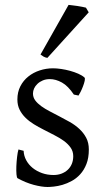

<svg xmlns="http://www.w3.org/2000/svg" viewBox="-20 -747 426 782"><path d="M341.8 -138.2Q341.8 -103.5 332 -78.9Q322.3 -54.2 306.6 -37.1Q291 -20 272 -9.8Q252.9 0.5 234.4 5.9Q215.8 11.2 199.5 12.9Q183.1 14.6 173.8 14.6Q150.4 14.6 117.4 5.9Q84.5 -2.9 51.8 -21Q48.3 -22.5 47.1 -36.9Q45.9 -51.3 46.6 -70.1Q47.4 -88.9 49.6 -107.9Q51.8 -127 55.2 -138.2L76.2 -132.8Q77.1 -112.3 86.9 -94.2Q96.7 -76.2 113 -63Q129.4 -49.8 151.1 -42Q172.9 -34.2 198.2 -34.2Q215.8 -34.2 230.5 -39.8Q245.1 -45.4 255.9 -55.4Q266.6 -65.4 272.5 -79.6Q278.3 -93.8 278.3 -110.8Q278.3 -130.4 267.8 -145.5Q257.3 -160.6 240.2 -173.1Q223.1 -185.5 201.4 -196.5Q179.7 -207.5 157.2 -219.2Q136.7 -229.5 117.7 -241.2Q98.6 -252.9 83.7 -267.6Q68.8 -282.2 59.8 -300.3Q50.8 -318.4 50.8 -341.8Q50.8 -372.1 63 -395.8Q75.2 -419.4 95.5 -435.5Q115.7 -451.7 141.8 -460.2Q168 -468.8 195.8 -468.8Q210.9 -468.8 229.2 -466.1Q247.6 -463.4 265.4 -458.5Q283.2 -453.6 298.8 -446.8Q314.5 -439.9 324.2 -431.2Q327.1 -428.2 325 -418Q322.8 -407.7 318.1 -395.5Q313.5 -383.3 308.1 -372.6Q302.7 -361.8 299.8 -357.9L280.8 -361.8Q257.3 -397 232.2 -410.9Q207 -424.8 183.1 -424.8Q167 -424.8 154.3 -419.4Q141.6 -414.1 132.6 -405.5Q123.5 -397 118.9 -386.7Q114.3 -376.5 114.3 -366.2Q114.3 -350.6 123.5 -338.1Q132.8 -325.7 147.9 -314.7Q163.1 -303.7 182.4 -293.7Q201.7 -283.7 222.2 -272.9Q243.2 -262.2 264.6 -250Q286.1 -237.8 303.2 -221.9Q320.3 -206.1 331.1 -185.8Q341.8 -165.5 341.8 -138.2ZM172.9 -511.2Q164.1 -512.7 157.2 -516.6Q150.4 -520.5 145 -524.9L259.3 -727.1Q265.1 -726.6 274.7 -725.3Q284.2 -724.1 294.7 -722.7Q305.2 -721.2 314.9 -719.2Q324.7 -717.3 330.1 -715.8L341.3 -696.8Z"/></svg>

Font: Gentium Unicode
Style: Regular
Weight: 400
Version: Version 1.009